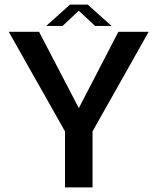

<svg xmlns="http://www.w3.org/2000/svg" viewBox="-20 -813 690 833"><path d="M262 0H381.5V-243L625 -675H493.5L322 -344L149.5 -675H18L262 -243ZM180.5 -700.5H251.5L322 -766.5L392.5 -700.5H464L360.5 -793H283.5Z"/></svg>

Font: Anybody Medium
Style: Regular
Weight: 500
Designer: Tyler Finck
Foundry: Etcetera Type Company
Version: Version 1.110